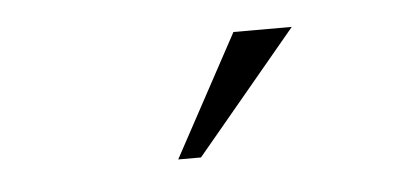

<svg xmlns="http://www.w3.org/2000/svg" viewBox="-27 -693 478 221"><g transform="rotate(-5 212.0 -582.5)"><path d="M171.9 -512.7 248 -653.3H315.4L198.2 -512.7Z"/></g></svg>

Font: Buda
Style: light
Weight: 400
Version: Version 1.002